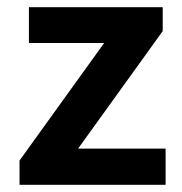

<svg xmlns="http://www.w3.org/2000/svg" viewBox="-20 -511 503 531"><path d="M438 0V-100H196L430 -425V-491H60V-392H268L34 -67V0Z"/></svg>

Font: Falling Sky
Style: Med
Weight: 500
Designer: Paul D. Hunt
Foundry: Adobe Systems Incorporated
Version: Version 1.02